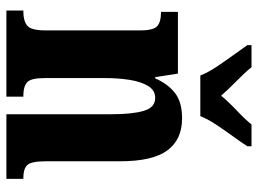

<svg xmlns="http://www.w3.org/2000/svg" viewBox="-123 -683 806 600"><g transform="rotate(90 280.0 -383.0)"><path d="M13 0V-53H17Q45 -53 60 -65Q75 -77 75 -122V-418Q75 -460 61.5 -471.5Q48 -483 21 -483H17V-536H210L221 -465H225Q241 -503 269.5 -526Q298 -549 350 -549Q416 -549 450 -503Q484 -457 484 -355V-124Q484 -77 496 -65Q508 -53 535 -53H539V0H337V-329Q337 -393 326.5 -429Q316 -465 286 -465Q262 -465 248.5 -442.5Q235 -420 229.5 -384.5Q224 -349 224 -309V-119Q224 -76 237.5 -64.5Q251 -53 278 -53H282V0ZM216 -606Q207 -629 189.5 -655.5Q172 -682 153 -708Q134 -734 121 -753V-766H190Q205 -747 232.5 -720Q260 -693 279 -671Q297 -693 325.5 -720Q354 -747 369 -766H437V-753Q425 -734 406 -708Q387 -682 369.5 -655.5Q352 -629 343 -606Z"/></g></svg>

Font: Noto Serif Khmer ExtraCondensed ExtraBold
Style: Regular
Weight: 800
Width: 2
Designer: Danh Hong and the Monotype Design Team
Foundry: Monotype Imaging Inc.
Version: Version 2.004; ttfautohint (v1.8.4.7-5d5b)